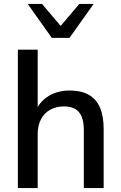

<svg xmlns="http://www.w3.org/2000/svg" viewBox="-20 -958 616 978"><path d="M71 0V-705H172V-384H158Q180 -440 227 -468.5Q274 -497 335 -497Q393 -497 431.5 -475.5Q470 -454 489 -410.5Q508 -367 508 -301V0H407V-295Q407 -337 396 -363.5Q385 -390 363 -403Q341 -416 306 -416Q266 -416 235.5 -399Q205 -382 188.5 -350Q172 -318 172 -276V0ZM244 -765 121 -938H194L289 -826L384 -938H457L334 -765Z"/></svg>

Font: Nunito Sans 12pt SemiBold
Style: Regular
Weight: 600
Designer: Vernon Adams
Foundry: Vernon Adams
Version: Version 3.101;gftools[0.9.27]